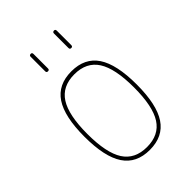

<svg xmlns="http://www.w3.org/2000/svg" viewBox="-217 -827 933 933"><g transform="rotate(-45 250.0 -360.0)"><path d="M371.6 -449.7Q333 -509.8 250 -509.8Q167 -509.8 128.4 -449.7Q89.8 -389.6 89.8 -259.8Q89.8 -129.9 128.4 -69.8Q167 -9.8 250 -9.8Q333 -9.8 371.6 -69.8Q410.2 -129.9 410.2 -259.8Q410.2 -389.6 371.6 -449.7ZM385.7 -56.2Q341.8 9.8 250 9.8Q158.2 9.8 114.3 -56.2Q70.3 -122.1 70.3 -260.3Q70.3 -398.4 114.3 -464.4Q158.2 -530.3 250 -530.3Q341.8 -530.3 385.7 -464.4Q429.7 -398.4 429.7 -260.3Q429.7 -122.1 385.7 -56.2ZM320.3 -620.1V-719.7Q320.3 -729.5 330.1 -730Q339.8 -730.5 339.8 -719.7V-620.1Q339.8 -610.4 330.1 -610.4Q320.3 -610.4 320.3 -620.1ZM160.2 -620.1V-719.7Q160.2 -729.5 169.9 -730Q179.7 -730.5 179.7 -719.7V-620.1Q179.7 -610.4 169.9 -610.4Q160.2 -610.4 160.2 -620.1Z"/></g></svg>

Font: Rounded Mgen+ 1m thin
Style: Regular
Weight: 100
Designer: [Source Han Sans]
Ryoko NISHIZUKA  (kana & ideographs); Paul D. Hunt (Latin, Greek & Cyrillic); Wenlong ZHANG  (bopomofo
Version: Version 1.059.20150602